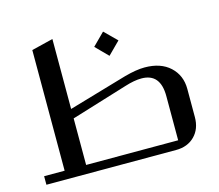

<svg xmlns="http://www.w3.org/2000/svg" viewBox="-87 -693 915 804"><g transform="rotate(-15 370.0 -291.5)"><path d="M582 0H20V-37.1H108.9V-560.1L202.1 -583V-279.8L456.1 -354Q507.8 -368.2 543.9 -368.2Q613.3 -368.2 653.6 -331.1Q693.8 -293.9 693.8 -234.9V-112.8Q693.8 -62 663.1 -31Q632.3 0 582 0ZM415 -558.1 467.8 -505.9 415 -453.1 362.8 -505.9ZM202.1 -37.1H601.1V-229Q601.1 -327.1 519 -327.1Q488.3 -327.1 446.8 -314L202.1 -238.8Z"/></g></svg>

Font: Wesal
Style: Regular
Weight: 300
Designer: Ahmed zaza
Foundry: Ahmed zaza
Version: Version 2.01